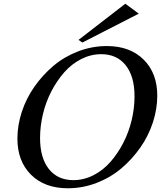

<svg xmlns="http://www.w3.org/2000/svg" viewBox="-20 -1009 871 1039"><path d="M425.8 -778.8 404.8 -793 658.2 -988.8 731 -935.1ZM347.2 9.8Q221.7 9.8 147.9 -63.5Q74.2 -136.7 74.2 -258.8Q74.2 -330.6 97.9 -403.3Q121.6 -476.1 166 -539.6Q210.4 -603 269 -652.6Q327.6 -702.1 402.8 -731Q478 -759.8 558.1 -759.8Q683.6 -759.8 757.3 -686.5Q831.1 -613.3 831.1 -491.2Q831.1 -419.4 807.4 -346.7Q783.7 -273.9 739.3 -210.4Q694.8 -147 636.2 -97.4Q577.6 -47.9 502.4 -19Q427.2 9.8 347.2 9.8ZM377 -34.2Q433.1 -34.2 485.1 -60.5Q537.1 -86.9 576.9 -132.1Q616.7 -177.2 646.7 -235.1Q676.8 -293 692.4 -358.4Q708 -423.8 708 -487.8Q708 -595.7 660.2 -655.8Q612.3 -715.8 527.8 -715.8Q471.7 -715.8 419.7 -689.5Q367.7 -663.1 327.9 -617.9Q288.1 -572.8 258.1 -514.9Q228 -457 212.4 -391.6Q196.8 -326.2 196.8 -262.2Q196.8 -154.3 244.6 -94.2Q292.5 -34.2 377 -34.2Z"/></svg>

Font: Happy Times at the IKOB New Game Plus Edition
Style: Italic
Weight: 400
Italic angle: -16°
Designer: Lucas Le Bihan
Foundry: Lucas Le Bihan
Version: Version 1.000;PS 1.0;hotconv 1.0.88;makeotf.lib2.5.647800